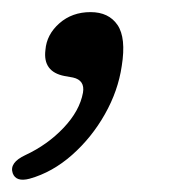

<svg xmlns="http://www.w3.org/2000/svg" viewBox="-60 -127 286 317"><path d="M46.5 -1.5Q10.5 -8.5 15 -44.5Q17 -70 38 -88.5Q59 -107 89.5 -107Q119.5 -107 134 -85.8Q148.5 -64.5 141 -18Q135 23 113.2 61.5Q91.5 100 59 128.8Q26.5 157.5 -11 168Q-33.5 174 -39 159Q-45 141.5 -18 129Q18.5 112 45 84Q71.5 56 77 26Q80.5 5.5 60.5 1Z"/></svg>

Font: Fraunces 144pt SuperSoft
Style: Italic
Weight: 400
Italic angle: -16°
Version: Version 1.000;[b76b70a41]